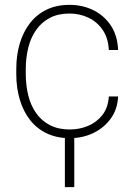

<svg xmlns="http://www.w3.org/2000/svg" viewBox="-20 -558 550 789"><path d="M266.6 -25.9Q306.2 -25.9 341.6 -40.5Q377 -55.2 400.6 -85.2Q424.3 -115.2 427.2 -161.6H465.3Q462.9 -108.9 435.1 -70.6Q407.2 -32.2 363.3 -11.2Q319.3 9.8 266.6 9.8Q213.9 9.8 172.6 -9.8Q131.3 -29.3 103.5 -64.9Q75.7 -100.6 61.3 -148.7Q46.9 -196.8 46.9 -253.9V-274.4Q46.9 -331.5 61.3 -379.6Q75.7 -427.7 103.5 -463.4Q131.3 -499 172.1 -518.6Q212.9 -538.1 265.6 -538.1Q318.8 -538.1 363.3 -516.4Q407.7 -494.6 435.3 -453.4Q462.9 -412.1 465.3 -352.5H427.2Q424.8 -401.4 402.3 -434.6Q379.9 -467.8 343.8 -485.1Q307.6 -502.4 265.6 -502.4Q218.8 -502.4 184.6 -484.4Q150.4 -466.3 128.4 -434.8Q106.4 -403.3 96.2 -362.1Q85.9 -320.8 85.9 -274.4V-253.9Q85.9 -207 96.2 -165.8Q106.4 -124.5 128.4 -93.3Q150.4 -62 184.8 -43.9Q219.2 -25.9 266.6 -25.9ZM285.2 -13.2V210.9H246.6V-13.2Z"/></svg>

Font: Roboto ExtraLight
Style: Regular
Weight: 250
Designer: Christian Robertson
Foundry: Google
Version: Version 3.009; 2024